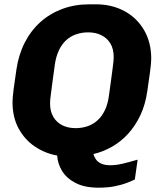

<svg xmlns="http://www.w3.org/2000/svg" viewBox="-20 -715 749 890"><path d="M437 155Q372 155 330 133Q288 111 267.5 77Q247 43 245 6Q189 -4 142 -35.5Q95 -67 66.5 -119Q38 -171 38 -242Q38 -262 43.5 -304Q49 -346 56 -392Q66 -461 94.5 -517Q123 -573 167 -612.5Q211 -652 268.5 -673.5Q326 -695 394 -695H425Q498 -695 556 -664Q614 -633 647.5 -576Q681 -519 681 -443Q681 -423 675.5 -381.5Q670 -340 663 -294Q654 -230 630.5 -180.5Q607 -131 573.5 -94.5Q540 -58 498.5 -34.5Q457 -11 413 -1Q416 11 424.5 23.5Q433 36 449.5 43.5Q466 51 492 51Q518 51 549.5 43.5Q581 36 618 25L605 117Q591 124 567.5 133Q544 142 511.5 148.5Q479 155 437 155ZM330 -121Q361 -121 387.5 -130.5Q414 -140 434 -159Q454 -178 467 -206Q480 -234 485 -272Q492 -321 496 -352Q500 -383 502.5 -401.5Q505 -420 506 -431Q507 -442 507 -450Q507 -488 492 -513Q477 -538 450.5 -551.5Q424 -565 389 -565Q358 -565 331.5 -555.5Q305 -546 285 -527Q265 -508 252 -479.5Q239 -451 234 -414Q227 -365 223 -333.5Q219 -302 216.5 -283.5Q214 -265 213 -254.5Q212 -244 212 -236Q212 -199 227 -173.5Q242 -148 268.5 -134.5Q295 -121 330 -121Z"/></svg>

Font: Chivo Medium
Style: Bold Italic
Weight: 700
Italic angle: -8.05°
Version: Version 2.002